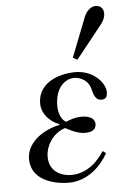

<svg xmlns="http://www.w3.org/2000/svg" viewBox="-53 -769 540 820"><g transform="rotate(-5 217.0 -359.0)"><path d="M272 -518 291 -508 397 -641C408 -654 422 -673 422 -695C422 -711 414 -730 387 -730C371 -730 350 -716 339 -689ZM48 -103C48 -16 139 12 210 12C290 12 349 -47 378 -100L364 -110C339 -70 292 -20 222 -20C187 -20 128 -37 128 -107C128 -148 156 -204 213 -222C242 -206 271 -194 296 -194C329 -194 344 -206 344 -228C344 -254 317 -264 288 -264C258 -264 239 -256 220 -248C197 -260 188 -292 188 -319C188 -400 234 -432 270 -432C281 -432 327 -427 340 -378C346 -352 354 -329 378 -329C400 -329 404 -343 404 -359C404 -401 352 -456 278 -456C199 -456 116 -420 116 -336C116 -280 167 -248 190 -241V-237C136 -228 48 -183 48 -103Z"/></g></svg>

Font: Old Standard
Style: Italic
Weight: 400
Italic angle: -15.2°
Designer: Alexey Kryukov <alexios@thessalonica.org.ru>
Version: Version 2.0